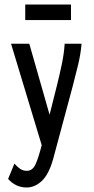

<svg xmlns="http://www.w3.org/2000/svg" viewBox="-20 -657 415 852"><path d="M98 175Q50 175 16 137L44 69Q56 83 69 92Q82 101 99 101Q124 101 137 73.5Q150 46 164 -9L165 -13L29 -463H110L200 -148L234 -283Q245 -328 254.5 -373Q264 -418 267 -463H342Q338 -416 326 -367Q314 -318 302 -272L216 48Q197 116 166 145.5Q135 175 98 175ZM92 -568V-637H295V-568Z"/></svg>

Font: Inconsolata Condensed SemiBold
Style: Regular
Weight: 600
Width: 3
Monospace: yes
Designer: Raph Levien, Cyreal, Brenton Simpson
Foundry: Raph Levien, Cyreal, Google
Version: Version 3.100; ttfautohint (v1.8.4.7-5d5b)